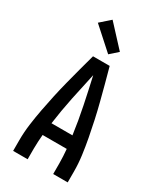

<svg xmlns="http://www.w3.org/2000/svg" viewBox="-240 -1071 980 1158"><g transform="rotate(30 250.0 -492.5)"><path d="M60 0V-74Q60 -130 67.5 -186Q75 -242 85.5 -297.5Q96 -353 108 -408Q120 -463 134 -517.5Q148 -572 162.5 -626.5Q177 -681 192 -735H308Q323 -681 337.5 -626.5Q352 -572 366 -517.5Q380 -463 392 -408Q404 -353 414.5 -297.5Q425 -242 432.5 -186Q440 -130 440 -74V0H339V-74Q339 -98 337.5 -123Q336 -148 334 -172H166Q164 -148 162.5 -123Q161 -98 161 -74V0ZM323 -260Q310 -355 290.5 -449.5Q271 -544 250 -637Q229 -544 209.5 -449.5Q190 -355 177 -260ZM265 -791 116 -925 184 -985 319 -839Z"/></g></svg>

Font: Zed Sans Semibold
Style: Regular
Weight: 600
Designer: Belleve Invis
Foundry: Belleve Invis
Version: Version 1.0.0; ttfautohint (v1.8.4)